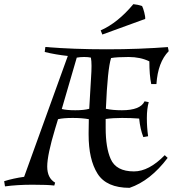

<svg xmlns="http://www.w3.org/2000/svg" viewBox="-84 -888 852 923"><path d="M614 -797 408 -722 400 -742Q482 -778 557 -868Q579 -866 599 -859Q604 -850 609.5 -828.5Q615 -807 614 -797ZM134 -662Q269 -651 428.5 -651Q588 -651 723 -662L727 -642Q675 -589 668 -484H643Q634 -527 634 -593Q591 -614 534.5 -614Q478 -614 450 -609Q433 -557 425 -365Q457 -358 502 -358Q591 -358 611 -401L631 -397Q622 -365 622 -320.5Q622 -276 628 -233L605 -229Q590 -267 585 -318Q548 -321 503 -321Q458 -321 424 -316V-273Q424 -178 448 -124Q474 -64 560 -64Q632 -64 708 -142L722 -129Q639 -19 539 15Q428 15 385 -53Q342 -121 342 -241Q342 -246 342 -252L343 -315Q311 -321 265.5 -321Q220 -321 195 -315L181 -269Q143 -143 143 -87.5Q143 -32 181 -10L177 4Q146 0 72.5 0Q-1 0 -60 8L-64 -17Q-19 -31 32 -38L242 -619Q185 -625 131 -638ZM213 -364Q236 -358 278 -358Q320 -358 345 -365Q351 -475 353.5 -511Q356 -547 356 -571Q356 -595 353 -611Q340 -614 321 -614Q302 -614 285 -611Z"/></svg>

Font: Almendra
Style: Regular
Weight: 400
Designer: Ana Sanfelippo
Foundry: Ana Sanfelippo
Version: Version 1.004